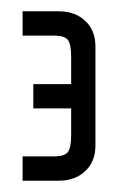

<svg xmlns="http://www.w3.org/2000/svg" viewBox="-20 -620 209 340"><path d="M20 -300V-343H75Q94 -343 100 -350.5Q106 -358 106 -380V-428H39V-471H106V-520Q106 -542 100 -549.5Q94 -557 75 -557H20V-600H84Q113 -600 131 -583Q149 -566 149 -538V-362Q149 -334 131 -317Q113 -300 84 -300Z"/></svg>

Font: Karantina Light
Style: Regular
Weight: 300
Designer: Rony Koch
Foundry: Rony Koch
Version: Version 1.000; ttfautohint (v1.8.3)